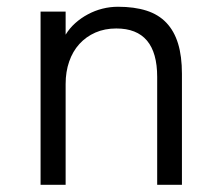

<svg xmlns="http://www.w3.org/2000/svg" viewBox="-20 -544 645 557"><path d="M507.8 -7.8H436V-320.8Q436 -461.4 317.4 -461.4Q283.7 -461.4 256.6 -449.5Q229.5 -437.5 210.2 -416.3Q190.9 -395 180.7 -365.5Q170.4 -335.9 170.4 -300.3V-7.8H97.7V-510.3H170.4V-443.4Q181.6 -461.9 198.2 -476.8Q214.8 -491.7 234.9 -502.4Q254.9 -513.2 277.1 -518.8Q299.3 -524.4 322.3 -524.4Q369.6 -524.4 404.8 -513.2Q439.9 -502 462.6 -478Q485.4 -454.1 496.6 -417.5Q507.8 -380.9 507.8 -330.1Z"/></svg>

Font: SakalBharati
Style: Regular
Weight: 400
Designer: CDAC GIST
Foundry: CDAC
Version: 13.02